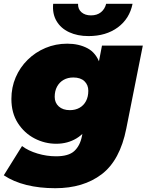

<svg xmlns="http://www.w3.org/2000/svg" viewBox="-36 -787 772 1011"><path d="M255 204Q172 204 103.5 187Q35 170 -16 136L80 -18Q113 7 161.5 21.5Q210 36 259 36Q325 36 355 8.5Q385 -19 395 -68L409 -138L450 -294L485 -464L501 -547H716L629 -110Q596 57 499.5 130.5Q403 204 255 204ZM260 -30Q200 -30 146 -58Q92 -86 58 -139Q24 -192 24 -266Q24 -327 46.5 -379.5Q69 -432 109.5 -472Q150 -512 203.5 -534.5Q257 -557 318 -557Q379 -557 424.5 -533Q470 -509 490 -451.5Q510 -394 493 -294Q478 -204 446 -145.5Q414 -87 367 -58.5Q320 -30 260 -30ZM332 -207Q361 -207 383 -219.5Q405 -232 417 -255Q429 -278 429 -309Q429 -340 408.5 -359.5Q388 -379 350 -379Q321 -379 299 -366.5Q277 -354 264.5 -331Q252 -308 252 -277Q252 -246 273.5 -226.5Q295 -207 332 -207ZM430 -597Q372 -597 328 -617.5Q284 -638 261.5 -676.5Q239 -715 244 -767H375Q374 -739 393 -722.5Q412 -706 443 -706Q475 -706 495.5 -722.5Q516 -739 523 -767H662Q646 -688 584 -642.5Q522 -597 430 -597Z"/></svg>

Font: Montserrat Thin Black
Style: Italic
Weight: 900
Italic angle: -11.3°
Version: Version 9.000